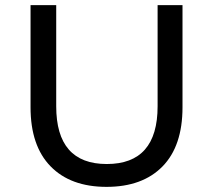

<svg xmlns="http://www.w3.org/2000/svg" viewBox="-20 -720 831 748"><path d="M99 -302V-700H199V-306Q199 -81 396 -81Q594 -81 594 -306V-700H691V-302Q691 -151 613 -71.5Q535 8 395 8Q255 8 177 -72Q99 -152 99 -302Z"/></svg>

Font: false
Style: Regular
Weight: 500
Designer: Julieta Ulanovsky
Foundry: Julieta Ulanovsky
Version: Version 7.222;hotconv 1.0.109;makeotfexe 2.5.65596